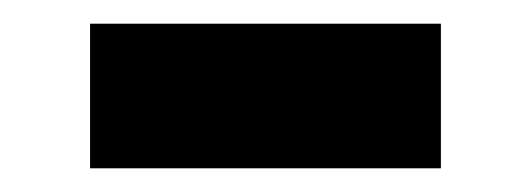

<svg xmlns="http://www.w3.org/2000/svg" viewBox="-20 -347 448 162"><path d="M56 -205V-327H352V-205Z"/></svg>

Font: Titillium Web
Style: Bold
Weight: 700
Designer: Mohamed Gaber, Accademia di Belle Arti di Urbino
Foundry: Kief Type Foundry, Accademia di Belle Arti di Urbino
Version: Version 3.000